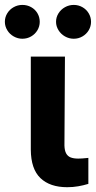

<svg xmlns="http://www.w3.org/2000/svg" viewBox="-61 -763 394 789"><path d="M205.9 -530.3 203.8 -164.9Q204.4 -144.6 210.7 -132.8Q217 -121 229.3 -116.1Q241.6 -111.3 260.4 -111.3Q275.4 -111.3 294.1 -113.4Q299.5 -114.2 302.1 -114.2V-7.4Q282 -1.2 260.4 2.5Q238.8 6.3 215.2 6.3Q144.2 6.3 105.2 -31.1Q66.1 -68.4 65.6 -147.9V-530.3ZM-41 -673.3Q-41 -692.2 -31.2 -708.2Q-21.5 -724.2 -4.9 -733.5Q11.7 -742.8 30.7 -742.8Q50.7 -742.8 66.9 -733.7Q83.2 -724.7 92.8 -708.7Q102.3 -692.6 102.3 -673.3Q102.3 -654.8 92.8 -638.7Q83.2 -622.7 66.9 -613.3Q50.7 -603.8 30.7 -603.8Q12.1 -603.8 -4.7 -613.3Q-21.5 -622.7 -31.2 -639Q-41 -655.2 -41 -673.3ZM169.3 -673.3Q169.3 -692.2 179.3 -708.2Q189.4 -724.2 206.1 -733.5Q222.9 -742.8 242 -742.8Q261.5 -742.8 277.8 -733.5Q294.1 -724.2 303.6 -708.2Q313.1 -692.2 313.1 -673.3Q313.1 -654.8 303.6 -638.7Q294.1 -622.7 277.8 -613.3Q261.5 -603.8 242 -603.8Q222.9 -603.8 206.1 -613.3Q189.4 -622.7 179.3 -639Q169.3 -655.2 169.3 -673.3Z"/></svg>

Font: WEMIX Pretendard Variable
Style: Regular
Weight: 400
Designer: Base glyphs from Inter by Rasmus Andersson; Hangeul glyphs from Noto Sans CJK(Source Han Sans) by Jang Soo-young and Kan
Foundry: Kil Hyung-jin
Version: Version 1.000;Glyphs 3.2 (3208)